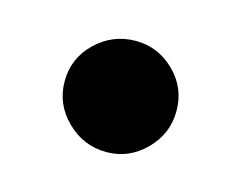

<svg xmlns="http://www.w3.org/2000/svg" viewBox="-42 -216 354 282"><g transform="rotate(15 135.0 -74.5)"><path d="M136 10Q101 10 75.5 -15Q50 -40 50 -75Q50 -110 75.5 -134.5Q101 -159 136 -159Q170 -159 195 -134.5Q220 -110 220 -75Q220 -40 195 -15Q170 10 136 10Z"/></g></svg>

Font: Fustat ExtraBold
Style: Regular
Weight: 800
Designer: Mohamed Gaber, Khaled Hosny, Laura Garcia Mut
Foundry: Kief Type Foundry, Alif Type Foundry, Hard Type Foundry
Version: Version 1.007